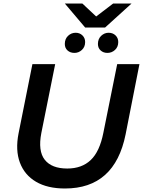

<svg xmlns="http://www.w3.org/2000/svg" viewBox="-20 -1066 816 1096"><path d="M351 10Q251 10 185.5 -28.5Q120 -67 93.5 -138Q67 -209 86 -305L165 -700H295L216 -307Q196 -204 235.5 -154Q275 -104 364 -104Q447 -104 498 -152.5Q549 -201 570 -308L649 -700H776L697 -299Q635 10 351 10ZM405 -764Q381 -764 365.5 -778Q350 -792 350 -815Q350 -844 368.5 -861.5Q387 -879 412 -879Q435 -879 450.5 -864Q466 -849 466 -826Q466 -798 447.5 -781Q429 -764 405 -764ZM593 -764Q570 -764 554.5 -778Q539 -792 539 -815Q539 -844 557.5 -861.5Q576 -879 600 -879Q624 -879 639.5 -864Q655 -849 655 -826Q655 -798 636.5 -781Q618 -764 593 -764ZM466 -909 350 -1046H450L529 -972L626 -1046H731L580 -909Z"/></svg>

Font: Montserrat SemiBold
Style: Italic
Weight: 600
Italic angle: -11.3°
Designer: Julieta Ulanovsky
Foundry: Julieta Ulanovsky
Version: Version 9.000; ttfautohint (v1.8.4.7-5d5b)